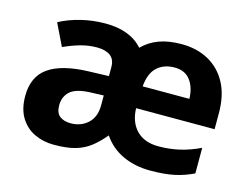

<svg xmlns="http://www.w3.org/2000/svg" viewBox="-82 -691 1081 834"><g transform="rotate(15 458.5 -273.5)"><path d="M641 -556Q710 -556 762.5 -527Q815 -498 844.5 -443Q874 -388 874 -308V-236H521Q523 -173 558.5 -137Q594 -101 657 -101Q707 -101 752 -111.5Q797 -122 843 -144V-29Q802 -9 758 0.5Q714 10 649 10Q582 10 527 -15Q472 -40 437 -91Q408 -56 378.5 -33.5Q349 -11 311 -0.5Q273 10 216 10Q169 10 129.5 -8.5Q90 -27 66 -65.5Q42 -104 42 -163Q42 -250 101 -291.5Q160 -333 278 -337L371 -340V-381Q371 -415 349.5 -431Q328 -447 290 -447Q251 -447 214.5 -436.5Q178 -426 141 -409L93 -508Q136 -531 189 -544Q242 -557 299 -557Q354 -557 396 -541Q438 -525 466 -493Q498 -525 540.5 -540.5Q583 -556 641 -556ZM316 -251Q248 -249 221.5 -225Q195 -201 195 -162Q195 -128 213.5 -113.5Q232 -99 263 -99Q309 -99 340 -127.5Q371 -156 371 -208V-253ZM638 -450Q589 -450 559 -422Q529 -394 524 -335H734Q733 -385 709 -417.5Q685 -450 638 -450Z"/></g></svg>

Font: Noto Sans Tangsa
Style: Bold
Weight: 700
Version: Version 1.504